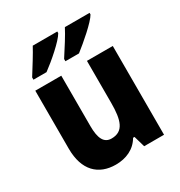

<svg xmlns="http://www.w3.org/2000/svg" viewBox="-181 -893 967 1030"><g transform="rotate(-30 303.0 -378.0)"><path d="M523 -756V-766H370C351 -728 312 -668 281 -620V-606H365C413 -643 503 -720 523 -756ZM323 -756V-766H171C151 -728 113 -668 83 -620V-606H164C216 -644 303 -719 323 -756ZM542 -550H382V-290C382 -183 363 -123 289 -123C242 -123 223 -162 223 -238V-550H62V-191C62 -56 132 10 239 10C303 10 359 -15 390 -69H399L419 0H542Z"/></g></svg>

Font: Noto Sans Myanmar UI SemiCondensed ExtraBold
Style: Regular
Weight: 800
Width: 4
Designer: Monotype Design Team
Foundry: Monotype Imaging Inc.
Version: Version 2.103